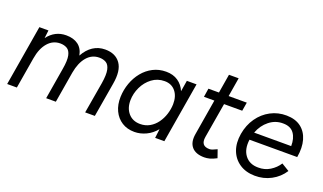

<svg xmlns="http://www.w3.org/2000/svg" viewBox="-68 -1067 2507 1490"><g transform="rotate(20 1185.0 -322.0)"><path d="M28 0 112 -500H187L179 -434Q238 -512 331 -512Q391 -512 429.5 -484Q468 -456 479 -399Q509 -454 553 -483Q597 -512 653 -512Q738 -512 779 -454.5Q820 -397 800 -283L752 0H672L716 -257Q728 -331 719.5 -370Q711 -409 687.5 -423Q664 -437 631 -437Q570 -437 529 -389Q488 -341 473 -256L430 0H350L393 -257Q406 -331 397.5 -370Q389 -409 365 -423Q341 -437 309 -437Q248 -437 206.5 -389Q165 -341 151 -256L108 0Z M1082 12Q1022 12 978 -16Q934 -44 910.5 -93.5Q887 -143 889 -208Q891 -267 910.5 -321.5Q930 -376 965 -419Q1000 -462 1048.5 -487Q1097 -512 1156 -512Q1214 -512 1254.5 -484.5Q1295 -457 1315 -409L1330 -500H1410L1326 0H1250L1259 -75Q1224 -32 1177 -10Q1130 12 1082 12ZM1103 -61Q1146 -61 1181 -81Q1216 -101 1240.5 -135Q1265 -169 1278 -210.5Q1291 -252 1292 -293Q1293 -359 1260 -399Q1227 -439 1170 -439Q1111 -439 1066 -405Q1021 -371 996 -318.5Q971 -266 970 -210Q969 -144 1005 -102.5Q1041 -61 1103 -61Z M1659 12Q1588 12 1555 -26.5Q1522 -65 1534 -135L1583 -429H1497L1508 -500H1595L1621 -656H1701L1675 -500H1825L1813 -429H1663L1614 -140Q1601 -62 1675 -62Q1687 -62 1700 -67Q1713 -72 1736 -83L1759 -17Q1727 0 1703.5 6Q1680 12 1659 12Z M2075 12Q2001 11 1949 -24Q1897 -59 1874.5 -119Q1852 -179 1865 -257Q1878 -333 1918.5 -391Q1959 -449 2019.5 -481Q2080 -513 2151 -512Q2224 -511 2270 -476Q2316 -441 2333.5 -379.5Q2351 -318 2337 -237H1943Q1932 -156 1969.5 -106.5Q2007 -57 2079 -57Q2133 -56 2176.5 -83Q2220 -110 2246 -151L2310 -112Q2272 -53 2210 -20Q2148 13 2075 12ZM1958 -301H2264Q2265 -365 2236.5 -405Q2208 -445 2146 -445Q2083 -446 2032.5 -406Q1982 -366 1958 -301Z"/></g></svg>

Font: Figtree
Style: Italic
Weight: 400
Italic angle: -9.5°
Foundry: Erik Kennedy
Version: Version 2.001; ttfautohint (v1.8.4.7-5d5b);gftools[0.9.27]